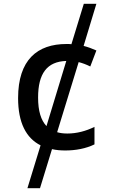

<svg xmlns="http://www.w3.org/2000/svg" viewBox="-20 -780 603 1008"><path d="M124 208H190L253 3C275 8 298 10 323 10C377 10 431 0 476 -22V-114C432 -92 383 -79 334 -79C314 -79 296 -81 280 -86L393 -454C412 -449 432 -442 454 -431L486 -515C464 -525 442 -533 419 -539L486 -760H420L355 -548C347 -549 338 -549 329 -549C176 -549 75 -466 75 -265C75 -136 117 -55 193 -17ZM180 -268C180 -394 227 -457 328 -460L224 -118C195 -149 180 -197 180 -268Z"/></svg>

Font: Noto Sans Mono SemiCondensed Medium
Style: Regular
Weight: 500
Width: 4
Designer: Monotype Design Team
Foundry: Monotype Imaging Inc.
Version: Version 2.014